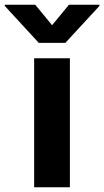

<svg xmlns="http://www.w3.org/2000/svg" viewBox="-84 -792 441 812"><path d="M211.6 0V-545.5H60.4V0ZM-63.9 -767 79.9 -610.8H192.5L336.6 -767V-772H207.7L136.4 -685.4L65 -772H-63.9Z"/></svg>

Font: Inter-Hewn
Style: Bold
Weight: 700
Designer: Rasmus Andersson
Foundry: rsms
Version: Version 3.012;git-f93a4a705